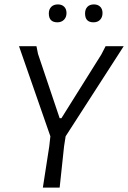

<svg xmlns="http://www.w3.org/2000/svg" viewBox="-20 -849 580 869"><path d="M242 -829Q260 -829 270.5 -818.5Q281 -808 281 -790Q281 -771 269.5 -759.5Q258 -748 240 -748Q201 -748 201 -788Q201 -807 212 -818Q223 -829 242 -829ZM405 -829Q423 -829 433.5 -818.5Q444 -808 444 -790Q444 -771 433 -759.5Q422 -748 403 -748Q365 -748 365 -788Q365 -807 375.5 -818Q386 -829 405 -829ZM540 -640 277 -232 270 -187 250 0H174L203 -187L208 -232L66 -640H145L152 -605L250 -314H258L439 -603L458 -640Z"/></svg>

Font: Alegreya Sans
Style: Italic
Weight: 400
Italic angle: -7°
Designer: Juan Pablo del Peral
Foundry: Huerta Tipografica
Version: Version 2.007